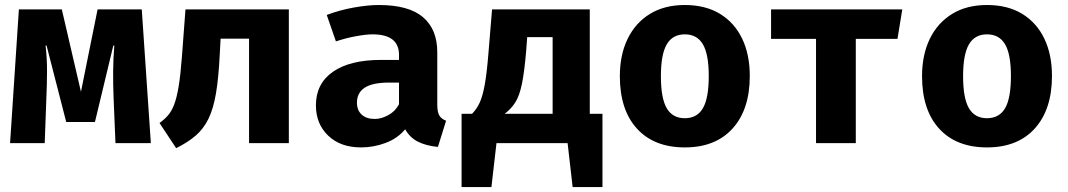

<svg xmlns="http://www.w3.org/2000/svg" viewBox="-20 -583 4348 782"><path d="M557.4 -544.6 594.4 0H450.3L442.6 -185.6Q440.5 -237.4 440.8 -290.3Q441 -343.1 445.6 -397.4H441.5L366.7 -86.2H249.7L169.7 -397.4H165.6Q171.8 -344.1 171.5 -290.8Q171.3 -237.4 168.7 -180L162.1 0H21L56.9 -544.6H231.8L309.7 -209.2L377.4 -544.6Z M1156.4 -544.6V0H994.4V-425.6H878.5L874.9 -359Q870.3 -265.6 859.7 -203.1Q849.2 -140.5 829.2 -99.5Q809.2 -58.5 777.2 -30.8Q745.1 -3.1 697.4 20.5L629.7 -82.1Q649.2 -95.9 663.8 -112.6Q678.5 -129.2 689.2 -156.9Q700 -184.6 707.7 -231.5Q715.4 -278.5 721 -352.8L735.4 -544.6Z M1761 -156.9Q1761 -126.2 1769.5 -112.3Q1777.9 -98.5 1796.9 -91.3L1763.6 15.4Q1715.4 10.8 1682.3 -5.9Q1649.2 -22.6 1630.3 -56.4Q1599 -19 1550.3 -0.8Q1501.5 17.4 1450.8 17.4Q1366.7 17.4 1316.7 -30.5Q1266.7 -78.5 1266.7 -153.8Q1266.7 -242.6 1336.2 -290.8Q1405.6 -339 1531.8 -339H1605.1V-359.5Q1605.1 -443.1 1497.4 -443.1Q1471.3 -443.1 1430.3 -435.6Q1389.2 -428.2 1348.2 -414.4L1310.8 -522.1Q1363.6 -542.1 1420.8 -552.3Q1477.9 -562.6 1523.1 -562.6Q1644.6 -562.6 1702.8 -513.1Q1761 -463.6 1761 -370.3ZM1506.7 -98.5Q1532.8 -98.5 1561.5 -114.1Q1590.3 -129.7 1605.1 -158.5V-246.7H1565.1Q1497.4 -246.7 1465.6 -225.9Q1433.8 -205.1 1433.8 -165.1Q1433.8 -133.8 1453.1 -116.2Q1472.3 -98.5 1506.7 -98.5Z M1860 -119.5H1902.6Q1921 -137.9 1933.3 -164.1Q1945.6 -190.3 1954.4 -238.5Q1963.1 -286.7 1969.7 -370.3L1984.1 -544.6H2382.1V-119.5H2433.8V179H2312.3L2291.8 0H2002.1L1981.5 179H1860ZM2230.8 -431.8H2127.2L2123.1 -376.4Q2115.9 -290.8 2105.9 -242.1Q2095.9 -193.3 2079.2 -166.7Q2062.6 -140 2035.4 -119.5H2230.8Z M2769.2 -562.6Q2853.3 -562.6 2912.3 -526.7Q2971.3 -490.8 3002.6 -425.9Q3033.8 -361 3033.8 -273.8Q3033.8 -137.4 2964.1 -60Q2894.4 17.4 2769.2 17.4Q2644.1 17.4 2574.4 -59Q2504.6 -135.4 2504.6 -272.8Q2504.6 -359.5 2536.2 -424.6Q2567.7 -489.7 2626.9 -526.2Q2686.2 -562.6 2769.2 -562.6ZM2769.2 -443.1Q2719.5 -443.1 2695.6 -402.3Q2671.8 -361.5 2671.8 -272.8Q2671.8 -182.6 2695.6 -142.1Q2719.5 -101.5 2769.2 -101.5Q2819 -101.5 2842.8 -142.1Q2866.7 -182.6 2866.7 -273.8Q2866.7 -362.1 2842.8 -402.6Q2819 -443.1 2769.2 -443.1Z M3654.9 -544.6 3635.4 -424.6H3465.6V0H3303.6V-424.6H3120.5V-544.6Z M4000 -562.6Q4084.1 -562.6 4143.1 -526.7Q4202.1 -490.8 4233.3 -425.9Q4264.6 -361 4264.6 -273.8Q4264.6 -137.4 4194.9 -60Q4125.1 17.4 4000 17.4Q3874.9 17.4 3805.1 -59Q3735.4 -135.4 3735.4 -272.8Q3735.4 -359.5 3766.9 -424.6Q3798.5 -489.7 3857.7 -526.2Q3916.9 -562.6 4000 -562.6ZM4000 -443.1Q3950.3 -443.1 3926.4 -402.3Q3902.6 -361.5 3902.6 -272.8Q3902.6 -182.6 3926.4 -142.1Q3950.3 -101.5 4000 -101.5Q4049.7 -101.5 4073.6 -142.1Q4097.4 -182.6 4097.4 -273.8Q4097.4 -362.1 4073.6 -402.6Q4049.7 -443.1 4000 -443.1Z"/></svg>

Font: FiraCode Nerd Font
Style: Bold
Weight: 700
Designer: Carrois Corporate, Edenspiekermann AG, Nikita Prokopov
Foundry: Carrois Corporate, Edenspiekermann AG, Nikita Prokopov
Version: Version 6.002;Nerd Fonts 2.1.0